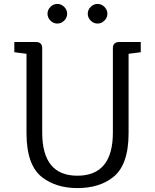

<svg xmlns="http://www.w3.org/2000/svg" viewBox="-20 -944 790 978"><path d="M635 -266Q635 -101 554 -40Q485 14 374 14Q267 14 196 -40Q115 -101 115 -266V-670L53 -678V-730H162Q195 -730 195 -699V-269Q195 -49 374 -49Q555 -49 555 -269V-699Q555 -730 588 -730H697V-678L635 -670ZM237 -839Q222 -854 222 -874Q222 -894 237 -909Q252 -924 272 -924Q292 -924 307 -909Q322 -894 322 -874Q322 -854 307 -839Q292 -824 272 -824Q252 -824 237 -839ZM442 -839Q427 -854 427 -874Q427 -894 442 -909Q457 -924 477 -924Q497 -924 512 -909Q527 -894 527 -874Q527 -854 512 -839Q497 -824 477 -824Q457 -824 442 -839Z"/></svg>

Font: Fauna One
Style: Regular
Weight: 400
Version: Version 1.001